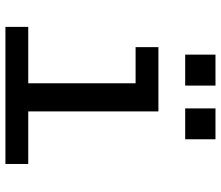

<svg xmlns="http://www.w3.org/2000/svg" viewBox="-72 -722 795 690"><g transform="rotate(90 325.0 -377.5)"><path d="M370.1 -646V-754.9H481V-646ZM176.8 -646V-754.9H288.1V-646ZM77.1 0V-82H279.8V-467.8H149.9V-549.8H380.9V-82H569.8V0Z"/></g></svg>

Font: Azeret Mono
Style: Regular
Weight: 400
Designer: Martin Vácha
Foundry: Displaay
Version: Version 1.002